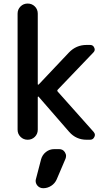

<svg xmlns="http://www.w3.org/2000/svg" viewBox="-20 -793 607 1060"><path d="M218.8 246.1Q198.2 246.1 185.5 230.5Q176.8 218.8 176.8 206.1Q176.8 200.2 178.7 194.3L207 85.9Q213.9 61.5 233.9 45.9Q253.9 30.3 279.3 30.3H306.6Q327.1 30.3 337.9 46.9Q344.7 57.6 344.7 67.4Q344.7 75.2 341.8 83L293 197.3Q283.2 219.7 262.7 232.9Q242.2 246.1 218.8 246.1ZM188.5 -328.1Q188.5 -326.2 190.4 -325.7Q192.4 -325.2 193.4 -326.2L360.4 -502.9Q400.4 -544.9 458 -544.9H477.5Q494.1 -544.9 500 -530.3Q502.9 -524.4 502.9 -519.5Q502.9 -510.7 495.1 -502.9L298.8 -297.9Q293.9 -293 298.8 -287.1L497.1 -64.5Q503.9 -56.6 503.9 -47.9Q503.9 -43 501 -37.1Q494.1 -21.5 477.5 -21.5H458Q400.4 -21.5 362.3 -64.5L193.4 -258.8Q192.4 -260.7 190.4 -259.8Q188.5 -258.8 188.5 -257.8V-77.1Q188.5 -53.7 172.4 -37.6Q156.2 -21.5 132.8 -21.5Q109.4 -21.5 93.3 -37.6Q77.1 -53.7 77.1 -77.1V-717.8Q77.1 -741.2 93.3 -757.3Q109.4 -773.4 132.8 -773.4Q156.2 -773.4 172.4 -757.3Q188.5 -741.2 188.5 -717.8Z"/></svg>

Font: Gen Jyuu Gothic P Medium
Style: Regular
Weight: 500
Designer: [Source Han Sans]
Ryoko NISHIZUKA  (kana & ideographs); Paul D. Hunt (Latin, Greek & Cyrillic); Wenlong ZHANG  (bopomofo
Version: Version 1.002.20150607